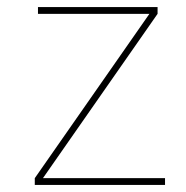

<svg xmlns="http://www.w3.org/2000/svg" viewBox="-20 -521 524 541"><path d="M445 0V-19H101L424 -482V-501H87V-482H401L78 -19V0Z"/></svg>

Font: Advent Pro
Style: Thin
Weight: 100
Designer: Andreas Kalpakidis
Foundry: Andreas Kalpakidis
Version: Version 2.002 2007